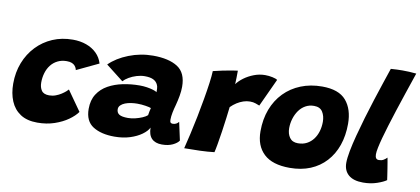

<svg xmlns="http://www.w3.org/2000/svg" viewBox="-68 -953 2645 1209"><g transform="rotate(10 1254.5 -349.0)"><path d="M462.5 -107Q443.5 -80 407.2 -54.2Q371 -28.5 321.2 -11.5Q271.5 5.5 212 5.5Q145.5 5.5 103.2 -22.5Q61 -50.5 40.8 -99.2Q20.5 -148 20.5 -210.5Q20.5 -283 44.5 -344.5Q68.5 -406 112 -451.8Q155.5 -497.5 214.2 -522.8Q273 -548 343.5 -548Q390.5 -548 429.5 -534Q468.5 -520 495.8 -493.2Q523 -466.5 534 -429L394 -362.5Q393.5 -366 390.8 -373.2Q388 -380.5 381.2 -388.8Q374.5 -397 361.8 -402.5Q349 -408 328.5 -408Q296 -408 270.5 -395.2Q245 -382.5 227.8 -360.5Q210.5 -338.5 201.8 -309.2Q193 -280 193 -247.5Q193 -217 206.8 -196.8Q220.5 -176.5 256 -176.5Q277.5 -176.5 297 -183.8Q316.5 -191 332.2 -201.2Q348 -211.5 358.8 -221Q369.5 -230.5 372.5 -234.5Z M705.5 8Q620.5 8 568.2 -25Q516 -58 516 -136.5Q516 -192.5 540.8 -231Q565.5 -269.5 607.5 -292.8Q649.5 -316 701.2 -326.5Q753 -337 808 -337Q831.5 -337 854.2 -333.5Q877 -330 894.8 -324.5Q912.5 -319 918.5 -313.5Q919 -320.5 918.2 -335.8Q917.5 -351 912.5 -360.5Q904 -380 884 -390Q864 -400 829 -400Q804 -400 777.5 -392Q751 -384 729 -371Q707 -358 694.5 -344L582.5 -431.5Q629 -478 703.5 -507.2Q778 -536.5 858 -536.5Q958.5 -536.5 1015 -500.5Q1071.5 -464.5 1071.5 -375Q1071.5 -347.5 1066 -316.5Q1060.5 -285.5 1052.5 -255.5Q1045 -229.5 1040 -204.2Q1035 -179 1035 -158.5Q1035 -144.5 1039.8 -140Q1044.5 -135.5 1053 -135.5Q1065.5 -135.5 1075 -140.5Q1084.5 -145.5 1091.5 -154.5L1116.5 -39Q1105.5 -22 1077.2 -8.5Q1049 5 1008.5 5Q965.5 5 943 -18.2Q920.5 -41.5 920.5 -87.5Q909 -64 878.5 -42Q848 -20 804 -6Q760 8 705.5 8ZM769.5 -122.5Q790.5 -122.5 814.8 -128.2Q839 -134 860 -143Q881 -152 891.5 -162Q893 -173 895.8 -186.8Q898.5 -200.5 901 -209Q892 -213 866 -217.2Q840 -221.5 812 -221.5Q793 -221.5 772.8 -218.5Q752.5 -215.5 735.2 -208.8Q718 -202 707.2 -191.2Q696.5 -180.5 696.5 -166Q696.5 -143.5 713.2 -133Q730 -122.5 769.5 -122.5Z M1397.5 -449.5Q1413.5 -471.5 1441 -491.8Q1468.5 -512 1503 -525.2Q1537.5 -538.5 1574.5 -538.5Q1597.5 -538.5 1621.2 -533.5Q1645 -528.5 1653 -521.5L1570.5 -343Q1560.5 -347 1545.2 -352.5Q1530 -358 1509 -358Q1488 -358 1467 -351Q1446 -344 1426.2 -331.5Q1406.5 -319 1388.5 -301Q1385.5 -274 1380 -231Q1374.5 -188 1367.8 -142.5Q1361 -97 1354.5 -59.8Q1348 -22.5 1343.5 -5Q1302.5 0 1251 1.8Q1199.5 3.5 1151.5 3.5Q1162 -38.5 1174.5 -92.8Q1187 -147 1198.8 -206.5Q1210.5 -266 1220.5 -323.2Q1230.5 -380.5 1237 -428.2Q1243.5 -476 1244.5 -506Q1273.5 -513.5 1307 -520.2Q1340.5 -527 1366.5 -531.2Q1392.5 -535.5 1399.5 -536Q1399.5 -518.5 1399 -491.2Q1398.5 -464 1397.5 -449.5Z M1826.5 10Q1715.5 10 1660.8 -41.5Q1606 -93 1606 -185.5Q1606 -262.5 1630 -325.8Q1654 -389 1698.5 -434.8Q1743 -480.5 1804.5 -505.2Q1866 -530 1940.5 -530Q2047 -530 2094 -475Q2141 -420 2141 -326.5Q2141 -251 2119.5 -189.2Q2098 -127.5 2057 -82.8Q2016 -38 1958 -14Q1900 10 1826.5 10ZM1850.5 -151.5Q1883 -151.5 1907.5 -164.5Q1932 -177.5 1948.8 -199.8Q1965.5 -222 1974 -250.8Q1982.5 -279.5 1982.5 -311.5Q1982.5 -348.5 1966 -374.8Q1949.5 -401 1911 -401Q1880.5 -401 1856.2 -387.2Q1832 -373.5 1815.2 -349.8Q1798.5 -326 1789.5 -296.5Q1780.5 -267 1780.5 -236Q1780.5 -199.5 1797.8 -175.5Q1815 -151.5 1850.5 -151.5Z M2445 -20.5Q2426 -6.5 2386 7.2Q2346 21 2297.5 21Q2236 21 2204.2 -6.5Q2172.5 -34 2172.5 -83.5Q2172.5 -112.5 2181.2 -159Q2190 -205.5 2205 -262.2Q2220 -319 2238.2 -381Q2256.5 -443 2276.2 -504Q2296 -565 2314 -619.2Q2332 -673.5 2346 -714.5Q2386.5 -717.5 2420.5 -717.5Q2442 -717.5 2462.8 -716.5Q2483.5 -715.5 2509 -713Q2485.5 -643 2464 -580Q2442.5 -517 2424.8 -461.5Q2407 -406 2392.5 -359.2Q2378 -312.5 2368 -275.2Q2358 -238 2352.5 -211.2Q2347 -184.5 2347 -169Q2347 -153.5 2352.5 -144.8Q2358 -136 2371.5 -136Q2388 -136 2400 -142.8Q2412 -149.5 2422.5 -160.5Q2424 -153.5 2427.5 -133.5Q2431 -113.5 2434.8 -89Q2438.5 -64.5 2441.5 -45Q2444.5 -25.5 2445 -20.5Z"/></g></svg>

Font: Grandstander Thin ExtraBold
Style: Italic
Weight: 800
Italic angle: -15°
Version: Version 1.200